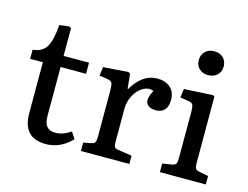

<svg xmlns="http://www.w3.org/2000/svg" viewBox="-104 -933 1442 1118"><g transform="rotate(15 617.0 -374.0)"><path d="M250 14.2Q110.8 14.2 110.8 -134.8V-441.9H34.2V-497.1Q92.3 -502 116.5 -543.5Q140.6 -585 147 -675.8L204.1 -683.1L217.8 -676.8V-508.8H371.1V-441.9H217.8V-147Q217.8 -105.5 234.1 -84.7Q250.5 -64 286.1 -64Q331.1 -64 378.9 -96.2L404.8 -56.2Q336.4 14.2 250 14.2Z M458.5 0V-50.8L506.8 -60.1Q523.9 -63.5 528.3 -73.7Q532.7 -84 532.7 -107.9V-382.8Q532.7 -418 526.9 -429.7Q521 -441.4 498.5 -444.8L449.7 -452.1L456.5 -504.9L606.4 -516.1L618.7 -508.8L627.4 -419.9H630.9Q690.4 -522.9 780.8 -522.9Q828.1 -522.9 858.4 -497.3Q888.7 -471.7 888.7 -422.9Q888.7 -384.8 870.8 -363.3Q853 -341.8 817.9 -341.8Q788.1 -341.8 772 -354.5Q755.9 -367.2 755.9 -388.2Q755.9 -408.7 775.9 -446.8Q745.1 -459.5 713.1 -441.7Q681.2 -423.8 660.4 -385.5Q639.6 -347.2 639.6 -303.2V-106Q639.6 -83 643.8 -74.5Q647.9 -65.9 664.6 -63L750.5 -49.8V0Z M1058.6 -618.2Q1025.4 -618.2 1004.9 -637.9Q984.4 -657.7 984.4 -689.9Q984.4 -721.7 1005.1 -741.9Q1025.9 -762.2 1058.6 -762.2Q1092.8 -762.2 1113.5 -742.2Q1134.3 -722.2 1134.3 -689.9Q1134.3 -658.2 1113.3 -638.2Q1092.3 -618.2 1058.6 -618.2ZM934.6 0V-51.8L990.7 -61Q1010.7 -64.5 1015.6 -74.5Q1020.5 -84.5 1020.5 -109.9V-381.8Q1020.5 -417.5 1014.4 -429.2Q1008.3 -440.9 984.4 -443.8L937.5 -451.2L944.3 -503.9L1115.7 -513.2L1127.4 -507.8V-106.9Q1127.4 -83.5 1133.1 -74Q1138.7 -64.5 1158.7 -61L1211.4 -50.8V0Z"/></g></svg>

Font: Literata Book Medium
Style: Regular
Weight: 500
Designer: Latin by Veronika Burian and Jose Scaglione. Greek by Irene Vlachou. Cyrillic by Vera Evstafieva
Foundry: TypeTogether
Version: Version 2.003;PS 002.003;hotconv 1.0.88;makeotf.lib2.5.64775